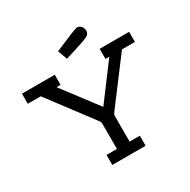

<svg xmlns="http://www.w3.org/2000/svg" viewBox="-193 -1069 1233 1248"><g transform="rotate(-30 423.5 -444.5)"><path d="M21 -619.1V-694.8H267.1V-619.1H236.8L436 -356L632.8 -619.1H604V-694.8H825.2V-619.1H728L482.9 -293.9Q474.1 -281.7 472.7 -276.9Q471.2 -272 471.2 -252.9V-75.2H547.9V0H297.9V-75.2H376V-252Q376 -271 374.5 -275.9Q373 -280.8 363.8 -293L118.2 -619.1ZM361.8 -815.9Q531.7 -889.2 543.9 -889.2Q564 -889.2 575.9 -874.5Q587.9 -859.9 587.9 -840.8Q587.9 -816.9 565.4 -804.9Q543 -793 459 -767.1Q415 -753.9 388.2 -745.1Z"/></g></svg>

Font: CMU Concrete
Style: Bold
Weight: 700
Version: Version 0.7.0